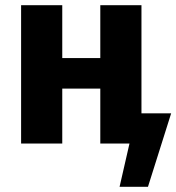

<svg xmlns="http://www.w3.org/2000/svg" viewBox="-20 -551 677 737"><path d="M637 -116 548 166H439L477 0H365V-211H219V0H61V-531H219V-328H365V-531H523V-116Z"/></svg>

Font: FiraGOUPP
Style: Bold
Weight: 700
Designer: bBox Type
Foundry: bBox Type GmbH
Version: Version 1.001